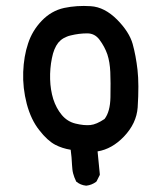

<svg xmlns="http://www.w3.org/2000/svg" viewBox="-20 -494 540 634"><path d="M264.2 119.1Q245.6 117.2 232.4 106L231.4 105.5L231 104Q228 98.1 225.6 91.6Q223.1 85 221.4 78.4Q219.7 71.8 219 64.7Q218.3 57.6 217.8 50.3Q216.8 25.4 213.4 0.5Q185.5 -3.9 162.1 -16.1Q149.4 -22.9 136.2 -34.9Q123 -46.9 109.9 -64Q82.5 -98.1 68.4 -150.9Q54.7 -203.6 56.6 -256.1Q58.6 -308.6 72.8 -350.6Q86.4 -392.6 117.7 -425.3Q149.4 -458.5 191.9 -467.8Q233.9 -476.6 279.3 -473.6Q302.7 -472.2 324.5 -460.9Q346.2 -449.7 366.7 -429.2Q406.7 -388.7 418 -349.1Q428.7 -310.5 434.1 -263.2Q439.5 -215.8 434.6 -139.2Q430.7 -86.4 389.2 -43Q369.6 -22.5 347.9 -10.3Q326.2 2 302.2 5.9L309.6 81.5V83L309.1 84.5L299.3 104L298.3 105.5L297.4 106.4Q282.7 117.2 265.1 119.1H264.6ZM325.2 -101.1Q343.8 -125 344.7 -172.9Q345.7 -223.6 344.2 -256.3Q342.8 -289.1 334.5 -314.5Q325.7 -339.8 308.6 -362.8Q293 -383.8 268.1 -383.8Q240.7 -383.8 213.4 -377Q206.5 -375.5 200.7 -373Q194.8 -370.6 189.7 -367.7Q184.6 -364.7 180.4 -361.1Q176.3 -357.4 172.4 -353Q157.7 -334.5 151.4 -301.8Q144.5 -268.1 145.5 -232.4Q146.5 -197.3 155.8 -167Q165.5 -136.7 184.1 -114.3Q202.6 -92.3 229.5 -85.9Q257.3 -79.1 278.3 -81.1Q298.3 -83 325.2 -101.1Z"/></svg>

Font: NaikaiFont
Style: SemiBold
Weight: 600
Version: Version 1.89